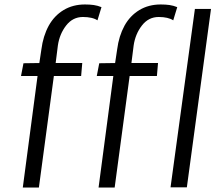

<svg xmlns="http://www.w3.org/2000/svg" viewBox="-20 -839 993 859"><path d="M154 0H82L148 -499H74L85 -556L156 -557L165 -617Q169 -648 177.2 -674.5Q185.5 -701 198 -724Q223 -769 264.5 -794Q306 -819 360 -819Q382 -819 399.5 -816.5Q417 -814 434 -807L416 -748Q405 -755.5 388.5 -759.2Q372 -763 351 -763Q305.5 -763 276 -725Q246.5 -687 239 -636L229 -557H348L343 -499H221ZM493 0H421L487 -499H413L424 -556L495 -557L504 -617Q508 -648 516.2 -674.5Q524.5 -701 537 -724Q562 -769 603.5 -794Q645 -819 699 -819Q721 -819 738.5 -816.5Q756 -814 773 -807L755 -748Q744 -755.5 727.5 -759.2Q711 -763 690 -763Q644.5 -763 615 -725Q585.5 -687 578 -636L568 -557H687L682 -499H560ZM816 -1H743L852 -799H924Z"/></svg>

Font: Merriweather Sans Variable Regular
Style: Italic
Weight: 300
Italic angle: -8°
Designer: Eben Sorkin
Foundry: Eben Sorkin
Version: Version 2.001